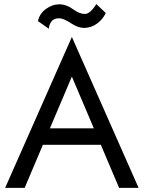

<svg xmlns="http://www.w3.org/2000/svg" viewBox="-20 -915 700 935"><path d="M165 -812Q172 -848 203 -871Q234 -894 269 -894Q303 -894 335 -870.5Q367 -847 393 -847Q419 -847 449 -895L495 -852Q482 -822 453 -800.5Q424 -779 389 -779Q360 -779 324.5 -802.5Q289 -826 268 -826Q241 -826 229.5 -809Q218 -792 218 -775ZM189 -210 100 0H5L330 -735L655 0H560L471 -210ZM223 -290H437L330 -542Z"/></svg>

Font: renner_400book
Style: Book
Weight: 400
Version: Version 003.000 ; ttfautohint (v0.97) -l 8 -r 50 -G 200 -x 1